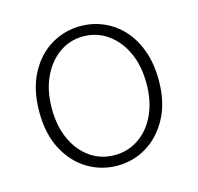

<svg xmlns="http://www.w3.org/2000/svg" viewBox="-86 -634 763 739"><g transform="rotate(-15 295.0 -265.0)"><path d="M295 13Q231 13 177 -19.5Q123 -52 90 -114Q57 -176 57 -264Q57 -353 90 -415.5Q123 -478 177 -510.5Q231 -543 295 -543Q343 -543 386 -524.5Q429 -506 462 -470.5Q495 -435 514 -382.5Q533 -330 533 -264Q533 -176 499.5 -114Q466 -52 412.5 -19.5Q359 13 295 13ZM295 -29Q349 -29 392 -58.5Q435 -88 459.5 -141Q484 -194 484 -264Q484 -335 459.5 -388Q435 -441 392 -471.5Q349 -502 295 -502Q241 -502 198.5 -471.5Q156 -441 131.5 -388Q107 -335 107 -264Q107 -194 131.5 -141Q156 -88 198.5 -58.5Q241 -29 295 -29Z"/></g></svg>

Font: Noto Sans SC ExtraLight
Style: Regular
Weight: 250
Designer: Ryoko NISHIZUKA 西塚涼子 (kana, bopomofo & ideographs); Paul D. Hunt (Latin, Greek & Cyrillic); Sandoll Communications 산돌커뮤니
Foundry: Adobe
Version: Version 2.004-H2;hotconv 1.0.118;makeotfexe 2.5.65603